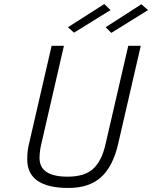

<svg xmlns="http://www.w3.org/2000/svg" viewBox="-20 -922 754 952"><path d="M532 -759 504 -787 681 -901 714 -872ZM347 -760 317 -787 497 -902 528 -872ZM176 -139Q176 -46 315 -46Q399 -46 441.5 -84.5Q484 -123 503 -206L616 -695H678L565 -205Q539 -95 480 -42.5Q421 10 320 10Q115 10 115 -132Q115 -177 126 -218L236 -695H297L186 -213Q176 -173 176 -139Z"/></svg>

Font: Titillium Web Light
Style: Italic
Weight: 300
Italic angle: -13°
Version: Version 1.002;PS 57.000;hotconv 1.0.70;makeotf.lib2.5.55311